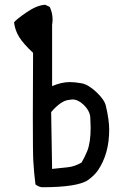

<svg xmlns="http://www.w3.org/2000/svg" viewBox="-20 -795 540 807"><path d="M156 -8Q141 -10 129 -20Q123 -67 120 -118Q118 -149 118 -306L119 -573Q78 -611 60.5 -639.5Q43 -668 39 -701Q49 -714 92 -743.5Q135 -773 170 -775L189 -766Q201 -741 201 -713Q201 -702 199 -691V-433Q238 -450 274 -450Q294 -450 322.5 -445Q351 -440 385 -408Q419 -376 425 -350Q439 -290 439 -250Q439 -148 391 -78Q376 -57 351 -39Q308 -8 156 -8ZM199 -85Q236 -89 265 -92Q294 -95 323 -112Q337 -136 347 -161Q361 -197 361 -258Q361 -273 359.5 -301Q358 -329 331 -355Q308 -377 284 -377Q281 -377 265.5 -374.5Q250 -372 232.5 -359.5Q215 -347 195 -324Z"/></svg>

Font: Xiaolai Mono SC
Style: Regular
Weight: 400
Monospace: yes
Designer: LXGW / Nozomi Seto
Version: Version 3.113;September 30, 2024